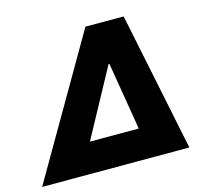

<svg xmlns="http://www.w3.org/2000/svg" viewBox="-131 -818 1015 936"><g transform="rotate(-15 376.5 -350.0)"><path d="M-30 0 376 -700H569L713 0H524L442 -495H438L169 0ZM147 0 177 -153H574L548 0Z"/></g></svg>

Font: REM
Style: Bold Italic
Weight: 700
Italic angle: -11°
Designer: Octavio Pardo
Foundry: Ashler Design
Version: Version 1.005;gftools[0.9.28]